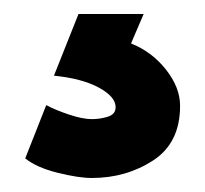

<svg xmlns="http://www.w3.org/2000/svg" viewBox="-20 -33 293 274"><path d="M92 -13H185L167 29Q197 41 217 66.5Q237 92 237 118Q237 171 198.5 196Q160 221 111 221Q92 221 62 213.5Q32 206 16 193L46 117Q59 124 78.5 130.5Q98 137 111 137Q123 137 134 133.5Q145 130 145 120Q145 105 121 92Q97 79 57 75Z"/></svg>

Font: Palanquin Dark
Style: Regular
Weight: 400
Designer: Pria Ravichandran
Version: Version 1.000